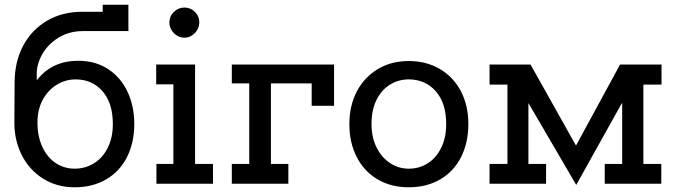

<svg xmlns="http://www.w3.org/2000/svg" viewBox="-20 -780 2869 815"><path d="M550 -254Q550 -174 519 -113Q488 -52 430.5 -18.5Q373 15 297 15Q221 15 162.5 -22Q104 -59 72.5 -121.5Q41 -184 41 -258L42 -433Q43 -521 79.5 -588Q116 -655 180.5 -692.5Q245 -730 329 -730H416V-760H525V-648H332Q274 -648 229 -620.5Q184 -593 159.5 -550Q135 -507 136 -464V-439Q200 -522 312 -522Q386 -522 440 -486Q494 -450 522 -389Q550 -328 550 -254ZM459 -253Q459 -343 415 -393Q371 -443 301 -443Q258 -443 220.5 -420Q183 -397 161 -355.5Q139 -314 139 -261Q139 -201 160 -156Q181 -111 217 -87.5Q253 -64 297 -64Q342 -64 379 -87Q416 -110 437.5 -153Q459 -196 459 -253Z M699 -685Q699 -711 718 -729.5Q737 -748 763 -748Q789 -748 807.5 -729.5Q826 -711 826 -685Q826 -659 807 -639.5Q788 -620 763 -620Q737 -620 718 -639.5Q699 -659 699 -685ZM808 -84H884V0H644V-84H716V-422H643V-506H808Z M1398 -506V-331H1303V-426H1130V-84H1204V0H964V-84H1038V-426H964V-506Z M1463 -253Q1463 -332 1495 -392.5Q1527 -453 1584 -487Q1641 -521 1715 -521Q1789 -521 1846.5 -487.5Q1904 -454 1936 -393.5Q1968 -333 1968 -254Q1968 -174 1937 -113Q1906 -52 1848.5 -18.5Q1791 15 1715 15Q1640 15 1583 -18.5Q1526 -52 1494.5 -113Q1463 -174 1463 -253ZM1874 -253Q1874 -343 1829.5 -393Q1785 -443 1715 -443Q1671 -443 1635 -420.5Q1599 -398 1578 -355.5Q1557 -313 1557 -253Q1557 -197 1578.5 -154Q1600 -111 1636 -87.5Q1672 -64 1715 -64Q1760 -64 1796 -87Q1832 -110 1853 -153Q1874 -196 1874 -253Z M2788 -421H2711V-84H2787V0H2547V-84H2621V-341H2619L2426 5L2224 -341H2223V-84H2298V0H2058V-84H2134V-421H2058V-506H2232L2425 -162L2612 -506H2788Z"/></svg>

Font: Arvo
Style: Regular
Weight: 400
Designer: Anton Koovit (Cyrillic Expansion: Cyreal)
Foundry: Anton Koovit, Yassin Baggar
Version: Version 3.000